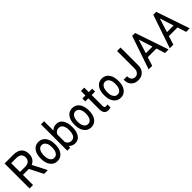

<svg xmlns="http://www.w3.org/2000/svg" viewBox="397 -2394 4018 4018"><g transform="rotate(-45 2406.0 -385.0)"><path d="M485.4 0 334 -298.8H157.2V0H54.7V-739.3H313.5Q434.6 -739.3 498 -681.6Q559.6 -623 560.5 -514.6Q560.5 -444.3 526.4 -391.6Q495.1 -342.8 434.6 -317.4L589.8 -14.6V0ZM157.2 -646.5V-385.7H315.4Q379.9 -385.7 418.9 -419.9Q458 -456.1 458 -513.7Q458 -578.1 420.9 -612.3Q385.7 -644.5 314.5 -646.5Z M936.5 1Q908.2 9.8 875 9.8Q776.4 9.8 718.8 -68.4Q690.4 -106.4 675.8 -158.2Q662.1 -207 662.1 -273.4V-280.3Q662.1 -358.4 686.5 -424.8Q711.9 -488.3 759.8 -524.4Q808.6 -558.6 874 -559.6Q972.7 -559.6 1031.2 -481.4Q1087.9 -405.3 1087.9 -275.4V-268.6Q1087.9 -187.5 1063.5 -125Q1053.7 -98.6 1032.2 -69.3Q1018.6 -47.9 991.2 -26.4Q964.8 -5.9 936.5 1ZM963.9 -415Q929.7 -463.9 874 -463.9Q821.3 -463.9 787.1 -415Q753.9 -364.3 753.9 -268.6Q753.9 -184.6 787.1 -133.8Q820.3 -85.9 875 -85.9Q930.7 -85.9 963.9 -134.8Q997.1 -185.5 997.1 -280.3Q997.1 -364.3 963.9 -415Z M1597.7 -276.4V-268.6Q1597.7 -143.6 1546.9 -67.4Q1494.1 9.8 1403.3 9.8Q1316.4 9.8 1261.7 -51.8L1258.8 0H1171.9V-780.3H1264.6V-502Q1315.4 -560.5 1402.3 -560.5Q1498 -559.6 1546.9 -482.4Q1597.7 -407.2 1597.7 -276.4ZM1471.7 -129.9Q1504.9 -179.7 1504.9 -279.3Q1504.9 -368.2 1471.7 -418Q1440.4 -465.8 1379.9 -465.8Q1299.8 -465.8 1264.6 -388.7V-162.1Q1300.8 -83 1380.9 -83Q1439.5 -83 1471.7 -129.9Z M1936.5 1Q1908.2 9.8 1875 9.8Q1776.4 9.8 1718.8 -68.4Q1690.4 -106.4 1675.8 -158.2Q1662.1 -207 1662.1 -273.4V-280.3Q1662.1 -358.4 1686.5 -424.8Q1711.9 -488.3 1759.8 -524.4Q1808.6 -558.6 1874 -559.6Q1972.7 -559.6 2031.2 -481.4Q2087.9 -405.3 2087.9 -275.4V-268.6Q2087.9 -187.5 2063.5 -125Q2053.7 -98.6 2032.2 -69.3Q2018.6 -47.9 1991.2 -26.4Q1964.8 -5.9 1936.5 1ZM1963.9 -415Q1929.7 -463.9 1874 -463.9Q1821.3 -463.9 1787.1 -415Q1753.9 -364.3 1753.9 -268.6Q1753.9 -184.6 1787.1 -133.8Q1820.3 -85.9 1875 -85.9Q1930.7 -85.9 1963.9 -134.8Q1997.1 -185.5 1997.1 -280.3Q1997.1 -364.3 1963.9 -415Z M2257.8 -682.6H2356.4V-549.8H2458V-463.9H2356.4V-140.6Q2356.4 -112.3 2367.2 -96.7Q2377 -84 2404.3 -84Q2418 -84 2442.4 -89.8L2451.2 -91.8V-2L2446.3 0Q2413.1 9.8 2378.9 9.8Q2319.3 9.8 2288.1 -29.3Q2257.8 -68.4 2257.8 -138.7V-463.9H2167V-549.8H2257.8Z M2811.5 1Q2783.2 9.8 2750 9.8Q2651.4 9.8 2593.8 -68.4Q2565.4 -106.4 2550.8 -158.2Q2537.1 -207 2537.1 -273.4V-280.3Q2537.1 -358.4 2561.5 -424.8Q2586.9 -488.3 2634.8 -524.4Q2683.6 -558.6 2749 -559.6Q2847.7 -559.6 2906.2 -481.4Q2962.9 -405.3 2962.9 -275.4V-268.6Q2962.9 -187.5 2938.5 -125Q2928.7 -98.6 2907.2 -69.3Q2893.6 -47.9 2866.2 -26.4Q2839.8 -5.9 2811.5 1ZM2838.9 -415Q2804.7 -463.9 2749 -463.9Q2696.3 -463.9 2662.1 -415Q2628.9 -364.3 2628.9 -268.6Q2628.9 -184.6 2662.1 -133.8Q2695.3 -85.9 2750 -85.9Q2805.7 -85.9 2838.9 -134.8Q2872.1 -185.5 2872.1 -280.3Q2872.1 -364.3 2838.9 -415Z M3383.8 -218.8V-739.3H3486.3V-217.8Q3486.3 -111.3 3426.3 -50.8Q3366.2 9.8 3269.5 9.8Q3170.9 9.8 3114.3 -47.9Q3056.6 -104.5 3055.7 -210.9V-217.8H3158.2V-210.9Q3158.2 -150.4 3188.5 -116.2Q3221.7 -83 3269.5 -83Q3317.4 -83 3347.7 -118.2Q3383.8 -155.3 3383.8 -218.8Z M4063.5 0 4002 -193.4H3746.1L3684.6 0H3579.1L3831.1 -739.3H3917L4168.9 0ZM3873 -587.9 3776.4 -280.3H3971.7Z M4688.5 0 4627 -193.4H4371.1L4309.6 0H4204.1L4456.1 -739.3H4542L4793.9 0ZM4498 -587.9 4401.4 -280.3H4596.7Z"/></g></svg>

Font: RobotoJAA
Style: Medium
Weight: 500
Version: Version 2.05; 2016-11-05